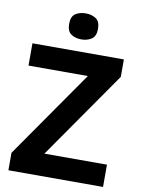

<svg xmlns="http://www.w3.org/2000/svg" viewBox="-99 -994 778 1061"><g transform="rotate(10 289.5 -464.0)"><path d="M555 0H24V-98L366 -589H33V-714H546V-616L204 -125H555ZM295 -928Q328 -928 352 -912.5Q376 -897 376 -855Q376 -814 352 -798Q328 -782 295 -782Q261 -782 237.5 -798Q214 -814 214 -855Q214 -897 237.5 -912.5Q261 -928 295 -928Z"/></g></svg>

Font: Noto Sans Gurmukhi
Style: Bold
Weight: 700
Designer: Jelle Bosma - Monotype Design Team
Foundry: Monotype Imaging Inc.
Version: Version 2.004; ttfautohint (v1.8.4.7-5d5b)